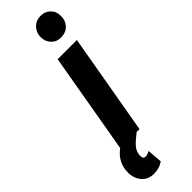

<svg xmlns="http://www.w3.org/2000/svg" viewBox="-371 -739 945 945"><g transform="rotate(-45 102.0 -266.5)"><path d="M230 -528.3 137.7 0H4.4L96.2 -528.3ZM113.8 -662.6Q113.3 -694.3 133.8 -716.3Q154.3 -738.3 186.5 -738.8Q217.8 -739.3 238.3 -719.2Q258.8 -699.2 258.3 -667.5Q259.3 -636.2 239 -614.3Q218.8 -592.3 186 -591.8Q155.3 -590.8 134.8 -611.1Q114.3 -631.3 113.8 -662.6ZM49.3 -29.3 117.7 0Q103 12.2 87.6 24.7Q72.3 37.1 60.8 53Q49.3 68.8 47.4 89.4Q46.4 98.6 48.8 107.4Q51.3 116.2 62 116.7Q69.8 117.7 77.9 114.3Q85.9 110.8 93.3 107.4L99.6 185.5Q85.9 195.8 68.8 200.9Q51.8 206.1 34.2 206.1Q-8.8 206.1 -31.7 177.2Q-54.7 148.4 -53.7 107.9Q-52.7 74.2 -39.3 48.6Q-25.9 22.9 -2.4 3.9Q21 -15.1 49.3 -29.3Z"/></g></svg>

Font: Roboto Condensed
Style: Bold Italic
Weight: 700
Italic angle: -12°
Designer: Christian Robertson
Foundry: Google
Version: Version 3.0